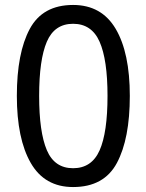

<svg xmlns="http://www.w3.org/2000/svg" viewBox="-20 -745 591 775"><path d="M275 10Q400 10 452 -87.5Q504 -185 504 -358Q504 -532 447 -628.5Q390 -725 275 -725Q152 -725 100 -628Q48 -531 48 -358Q48 -185 104 -87.5Q160 10 275 10ZM275 -66Q200 -66 169 -139Q138 -212 138 -358Q138 -504 169 -576.5Q200 -649 275 -649Q350 -649 382 -576.5Q414 -504 414 -358Q414 -210 382 -138Q350 -66 275 -66Z"/></svg>

Font: Noto Sans Devanagari
Style: Regular
Weight: 400
Designer: Jelle Bosma - Monotype Design Team
Foundry: Monotype Imaging Inc.
Version: Version 1.901